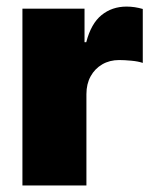

<svg xmlns="http://www.w3.org/2000/svg" viewBox="-20 -569 472 589"><path d="M48.8 0V-542.5H239.3V-439.5H244.6Q259.3 -496.6 291.5 -522.7Q323.7 -548.8 368.2 -548.8Q380.9 -548.8 393.6 -546.9Q406.2 -544.9 418 -541.5V-376Q403.8 -380.9 382.6 -382.8Q361.3 -384.8 345.7 -384.8Q316.4 -384.8 293.7 -371.6Q271 -358.4 258.1 -335Q245.1 -311.5 245.1 -280.3V0Z"/></svg>

Font: Inter 16pt Black
Style: Regular
Weight: 900
Version: Version 4.001;git-66647c0bb